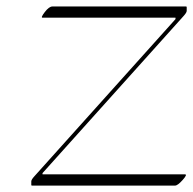

<svg xmlns="http://www.w3.org/2000/svg" viewBox="-20 -555 605 602"><path d="M113.3 -499.5Q106.9 -499.5 120.4 -517.1Q133.8 -534.7 144.5 -534.7H563.5Q565.4 -534.7 565.4 -532.2V-521Q565.4 -515.6 555.7 -504.9L113.3 -12.2V-8.3H560.1Q568.4 -8.3 552.7 9.3Q537.1 26.9 528.8 26.9H80.1Q78.1 26.9 78.1 24.9V13.7Q78.1 8.3 87.9 -2.4L530.3 -495.1V-499.5Z"/></svg>

Font: ML-NILA06
Style: Regular
Weight: 400
Designer: CLT@C-DIT
Version: Version ML-NILA06 1.0